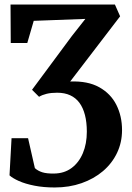

<svg xmlns="http://www.w3.org/2000/svg" viewBox="-20 -574 581 848"><path d="M221.5 254Q172 254 131.8 246Q91.5 238 63.5 225.5Q35.5 213 22 200.5L31 36.5H104L134 168.5Q147 180.5 166.5 186.8Q186 193 218.5 192.5Q264 192 296.2 168Q328.5 144 346 102.5Q363.5 61 363.5 7.5Q363.5 -34 355.2 -66Q347 -98 330.8 -120Q314.5 -142 290 -153.2Q265.5 -164.5 232.5 -164.5Q206 -164.5 186.2 -159.8Q166.5 -155 152.5 -146.5L121.5 -177.5L297.5 -415L357 -490.5L129 -482L100.5 -384H27.5L26.5 -554H487.5L510.5 -502L290 -214Q367.5 -217 418.2 -188.8Q469 -160.5 494 -110.8Q519 -61 519 0.5Q519 55 497 101.2Q475 147.5 434.8 181.8Q394.5 216 340.2 235Q286 254 221.5 254Z"/></svg>

Font: Merriweather 20pt
Style: Bold
Weight: 700
Version: Version 2.100